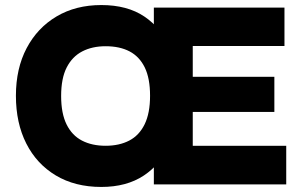

<svg xmlns="http://www.w3.org/2000/svg" viewBox="-20 -730 1186 760"><path d="M381 10Q277 10 201 -35.5Q125 -81 84 -162Q43 -243 43 -351Q43 -459 85.5 -539.5Q128 -620 204 -665Q280 -710 381 -710Q484 -710 551.5 -664.5Q619 -619 653.5 -538.5Q688 -458 688 -350Q688 -242 652.5 -161Q617 -80 549 -35Q481 10 381 10ZM398 -153Q452 -153 491.5 -173.5Q531 -194 552.5 -238Q574 -282 574 -351Q574 -420 553 -463Q532 -506 493 -526.5Q454 -547 398 -547Q345 -547 305.5 -526.5Q266 -506 244 -463Q222 -420 222 -350Q222 -281 243.5 -237.5Q265 -194 304.5 -173.5Q344 -153 398 -153ZM589 0V-700H1106V-548H743V-426H1066V-287H743V-153H1113V0Z"/></svg>

Font: REM
Style: Bold
Weight: 700
Designer: Octavio Pardo
Foundry: Ashler Design
Version: Version 1.005;gftools[0.9.28]